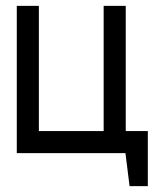

<svg xmlns="http://www.w3.org/2000/svg" viewBox="-20 -520 539 652"><path d="M407 -500H332V-75H112V-500H37V0H406L420 112H482V-75H407Z"/></svg>

Font: Advent Pro Medium
Style: Regular
Weight: 500
Designer: VivaRado, Andreas Kalpakidis
Foundry: VivaRado, Andreas Kalpakidis
Version: Version 3.000